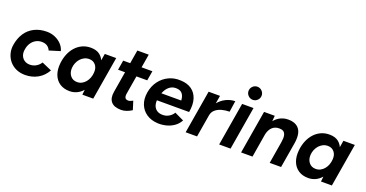

<svg xmlns="http://www.w3.org/2000/svg" viewBox="-35 -1405 3980 2089"><g transform="rotate(20 1955.0 -360.5)"><path d="M261 12Q204 12 158 -8.5Q112 -29 80.5 -66Q49 -103 35.5 -152.5Q22 -202 32 -258Q45 -334 82.5 -391Q120 -448 182.5 -480Q245 -512 327 -512Q378 -512 422 -493Q466 -474 497.5 -441Q529 -408 540 -365L413 -326Q400 -357 375 -373Q350 -389 312 -389Q274 -389 243 -371Q212 -353 192 -322Q172 -291 166 -251Q158 -210 170 -178.5Q182 -147 208.5 -129Q235 -111 271 -111Q312 -111 344.5 -130.5Q377 -150 396 -181L511 -131Q471 -60 406 -24Q341 12 261 12Z M922 0 932 -93 1000 -500H1132L1048 0ZM777 12Q709 12 662 -19.5Q615 -51 593.5 -107.5Q572 -164 580 -239Q586 -297 606.5 -347Q627 -397 660.5 -434Q694 -471 738 -491.5Q782 -512 836 -512Q903 -512 942.5 -480Q982 -448 997.5 -392.5Q1013 -337 1004 -263Q998 -196 978.5 -145Q959 -94 928.5 -59Q898 -24 859.5 -6Q821 12 777 12ZM820 -109Q850 -109 874.5 -122Q899 -135 917.5 -157.5Q936 -180 946.5 -208.5Q957 -237 959 -267Q964 -322 936 -356Q908 -390 861 -390Q830 -390 804.5 -377Q779 -364 760 -342.5Q741 -321 729.5 -293Q718 -265 716 -234Q713 -180 741.5 -144.5Q770 -109 820 -109Z M1375 12Q1292 12 1257 -29.5Q1222 -71 1235 -147L1320 -656H1452L1371 -175Q1366 -142 1376 -126Q1386 -110 1413 -110Q1423 -110 1436.5 -115Q1450 -120 1465 -128L1496 -29Q1467 -10 1435 1Q1403 12 1375 12ZM1194 -388 1213 -500H1551L1532 -388Z M1799 12Q1721 8 1667 -28.5Q1613 -65 1589 -126Q1565 -187 1578 -265Q1591 -342 1633.5 -399Q1676 -456 1739.5 -486Q1803 -516 1879 -511Q1954 -508 2004 -472.5Q2054 -437 2074 -373Q2094 -309 2078 -220H1948Q1958 -277 1954 -320Q1950 -363 1928 -388Q1906 -413 1862 -415Q1822 -417 1790.5 -396.5Q1759 -376 1738.5 -338Q1718 -300 1708 -247Q1700 -197 1711 -163Q1722 -129 1748 -111Q1774 -93 1810 -92Q1853 -90 1887.5 -110Q1922 -130 1940 -162L2048 -111Q2023 -65 1982 -37Q1941 -9 1893.5 2.5Q1846 14 1799 12ZM1660 -220 1664 -308H2019L2015 -220Z M2118 0 2202 -500H2334L2250 0ZM2254 -261Q2268 -342 2308.5 -395.5Q2349 -449 2402.5 -475.5Q2456 -502 2510 -502L2491 -374Q2445 -374 2402.5 -362.5Q2360 -351 2330.5 -326Q2301 -301 2294 -262Z M2506 0 2590 -500H2722L2638 0ZM2683 -581Q2652 -581 2629.5 -603.5Q2607 -626 2607 -657Q2607 -688 2629.5 -710.5Q2652 -733 2683 -733Q2714 -733 2736.5 -710.5Q2759 -688 2759 -657Q2759 -626 2736.5 -603.5Q2714 -581 2683 -581Z M2760 0 2844 -500H2968L2960 -408L2892 0ZM3091 0 3134 -257 3271 -285 3223 0ZM3134 -257Q3142 -307 3135.5 -335.5Q3129 -364 3110.5 -376Q3092 -388 3064 -388Q3012 -389 2979 -356.5Q2946 -324 2935 -262L2891 -263Q2904 -343 2936.5 -398.5Q2969 -454 3016 -483Q3063 -512 3120 -512Q3212 -512 3251.5 -456Q3291 -400 3271 -285Z M3685 0 3695 -93 3763 -500H3895L3811 0ZM3540 12Q3472 12 3425 -19.5Q3378 -51 3356.5 -107.5Q3335 -164 3343 -239Q3349 -297 3369.5 -347Q3390 -397 3423.5 -434Q3457 -471 3501 -491.5Q3545 -512 3599 -512Q3666 -512 3705.5 -480Q3745 -448 3760.5 -392.5Q3776 -337 3767 -263Q3761 -196 3741.5 -145Q3722 -94 3691.5 -59Q3661 -24 3622.5 -6Q3584 12 3540 12ZM3583 -109Q3613 -109 3637.5 -122Q3662 -135 3680.5 -157.5Q3699 -180 3709.5 -208.5Q3720 -237 3722 -267Q3727 -322 3699 -356Q3671 -390 3624 -390Q3593 -390 3567.5 -377Q3542 -364 3523 -342.5Q3504 -321 3492.5 -293Q3481 -265 3479 -234Q3476 -180 3504.5 -144.5Q3533 -109 3583 -109Z"/></g></svg>

Font: Figtree Light
Style: Bold Italic
Weight: 700
Italic angle: -9.5°
Version: Version 2.000